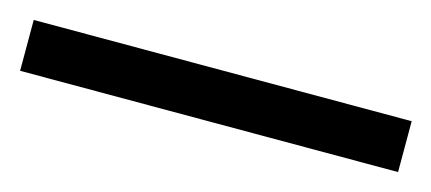

<svg xmlns="http://www.w3.org/2000/svg" viewBox="-28 -911 532 237"><g transform="rotate(15 238.5 -792.5)"><path d="M480 -760H-3V-825H480Z"/></g></svg>

Font: Noto Sans Arabic SemiCondensed
Style: Regular
Weight: 400
Width: 4
Designer: Monotype Design Team, Nadine Chahine, Nizar Qandah and Khaled Hosny
Foundry: Monotype Imaging Inc.
Version: Version 2.012